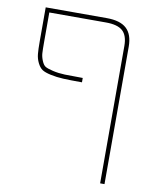

<svg xmlns="http://www.w3.org/2000/svg" viewBox="-83 -584 699 867"><g transform="rotate(10 266.0 -150.0)"><path d="M436 -410Q436 -458 412.5 -479Q389 -500 336 -500H76V-365Q76 -330 77 -313.5Q78 -297 85.5 -279Q93 -261 103 -255Q113 -249 138.5 -243Q164 -237 193.5 -236Q223 -235 276 -235V-215Q222 -215 190.5 -216.5Q159 -218 131.5 -224Q104 -230 91.5 -238.5Q79 -247 69.5 -266Q60 -285 58 -306.5Q56 -328 56 -365V-520H336Q398 -520 427 -493Q456 -466 456 -410V220H436Z"/></g></svg>

Font: Mplus 1p Thin
Style: Regular
Weight: 250
Version: Version 1.061